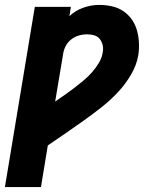

<svg xmlns="http://www.w3.org/2000/svg" viewBox="-35 -548 655 783"><path d="M-15 215 107 -520H254L248 -482Q272 -505 304.5 -516.5Q337 -528 369 -528Q395 -528 420.5 -522.5Q446 -517 466.5 -503.5Q487 -490 501.5 -470Q516 -450 523 -426Q530 -402 531.5 -375.5Q533 -349 529 -323Q522 -282 499 -243Q476 -204 445.5 -171.5Q415 -139 379.5 -111Q344 -83 307.5 -57Q271 -31 234 -5.5Q197 20 160 45L132 215ZM190 -134Q209 -147 229 -161Q249 -175 268 -189.5Q287 -204 305.5 -219.5Q324 -235 340 -253Q356 -271 368.5 -292Q381 -313 384 -335Q387 -350 383.5 -364.5Q380 -379 371.5 -389.5Q363 -400 349 -404Q335 -408 320 -408Q303 -408 286 -403Q269 -398 254.5 -386.5Q240 -375 232 -358.5Q224 -342 222 -325Z"/></svg>

Font: Iosevka Aile Heavy Oblique
Style: Regular
Weight: 900
Italic angle: -9°
Designer: Belleve Invis
Foundry: Belleve Invis
Version: Version 31.1.0; ttfautohint (v1.8.4)